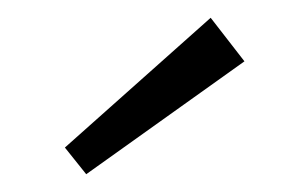

<svg xmlns="http://www.w3.org/2000/svg" viewBox="-20 -743 341 216"><path d="M217 -723 255 -674 77 -547 53 -577Z"/></svg>

Font: Exo 2 Light
Style: Regular
Weight: 300
Designer: Natanael Gama
Foundry: Natanael Gama
Version: Version 2.010